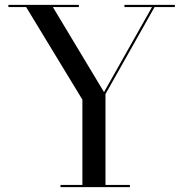

<svg xmlns="http://www.w3.org/2000/svg" viewBox="-20 -770 756 790"><path d="M229 -9V0H514.5V-9H414V-383L616 -741H699.5V-750H492V-741H605.5L408 -391L197.5 -741H304.5V-750H14.5V-741H87.5L319 -360V-9Z"/></svg>

Font: Bodoni* 24
Style: Regular
Weight: 400
Version: Version 2.3